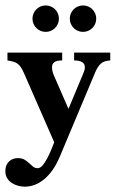

<svg xmlns="http://www.w3.org/2000/svg" viewBox="-21 -533 432 716"><path d="M390.1 -307.6Q366.7 -306.6 354.7 -295.4Q342.8 -284.2 334 -263.2L202.6 49.8Q189.9 80.1 174.6 101.6Q159.2 123 142.1 136.7Q125 150.4 107.2 156.7Q89.4 163.1 71.8 163.1Q59.1 163.1 46.4 159.7Q33.7 156.2 22.9 149.2Q12.2 142.1 5.6 131.3Q-1 120.6 -1 106Q-1 92.3 3.2 83Q7.3 73.7 13.9 67.9Q20.5 62 28.8 59.3Q37.1 56.6 45.4 56.6Q61 56.6 70.6 62.5Q80.1 68.4 87.6 75.4Q95.2 82.5 102.3 88.4Q109.4 94.2 119.6 94.2Q128.9 94.2 137.7 84Q146.5 73.7 154.5 58.6Q162.6 43.5 169.4 26.9Q176.3 10.3 181.2 -2.4L68.8 -259.3Q62.5 -273.9 56.6 -282.5Q50.8 -291 43.9 -295.9Q37.1 -300.8 28.1 -303.2Q19 -305.7 6.8 -307.6V-336.9H210.9V-307.6Q189.9 -307.6 181.4 -301Q172.9 -294.4 172.9 -281.7Q172.9 -267.6 180.7 -250L234.4 -127L289.6 -259.3Q292.5 -266.1 293.9 -270.8Q295.4 -275.4 295.4 -282.2Q295.4 -294.4 285.9 -301Q276.4 -307.6 255.4 -307.6V-336.9H390.1ZM337.9 -463.4Q337.9 -453.1 334 -444.1Q330.1 -435.1 323.5 -428.5Q316.9 -421.9 307.9 -418Q298.8 -414.1 288.6 -414.1Q278.3 -414.1 269.3 -418Q260.3 -421.9 253.7 -428.5Q247.1 -435.1 243.2 -444.1Q239.3 -453.1 239.3 -463.4Q239.3 -473.6 243.2 -482.7Q247.1 -491.7 253.7 -498.3Q260.3 -504.9 269.3 -508.8Q278.3 -512.7 288.6 -512.7Q298.8 -512.7 307.9 -508.8Q316.9 -504.9 323.5 -498.3Q330.1 -491.7 334 -482.7Q337.9 -473.6 337.9 -463.4ZM198.7 -463.4Q198.7 -453.1 194.8 -444.1Q190.9 -435.1 184.3 -428.5Q177.7 -421.9 168.7 -418Q159.7 -414.1 149.4 -414.1Q139.2 -414.1 130.1 -418Q121.1 -421.9 114.5 -428.5Q107.9 -435.1 104 -444.1Q100.1 -453.1 100.1 -463.4Q100.1 -473.6 104 -482.7Q107.9 -491.7 114.5 -498.3Q121.1 -504.9 130.1 -508.8Q139.2 -512.7 149.4 -512.7Q159.7 -512.7 168.7 -508.8Q177.7 -504.9 184.3 -498.3Q190.9 -491.7 194.8 -482.7Q198.7 -473.6 198.7 -463.4Z"/></svg>

Font: Scheherazade
Style: Bold
Weight: 700
Version: Version 2.100 (build 932/914)